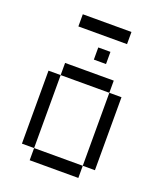

<svg xmlns="http://www.w3.org/2000/svg" viewBox="-139 -839 778 927"><g transform="rotate(20 250.0 -375.0)"><path d="M312.5 -562.5V-625H250V-562.5ZM375 -687.5V-750H125V-687.5ZM125 -62.5V0H375V-62.5ZM125 -62.5Q125 -62.5 125 -437.5H62.5Q62.5 -437.5 62.5 -62.5ZM375 -62.5H437.5Q437.5 -62.5 437.5 -437.5H375Q375 -437.5 375 -62.5ZM125 -437.5H375V-500H125Z"/></g></svg>

Font: Unifont
Style: Regular
Weight: 500
Version: Version 13.0.05